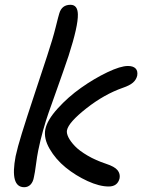

<svg xmlns="http://www.w3.org/2000/svg" viewBox="-20 -779 614 809"><path d="M82 9.8Q21 9.8 45.9 -121.1Q53.7 -157.7 72.3 -217.8Q90.8 -277.8 127.2 -387.5Q163.6 -497.1 178.2 -542Q202.6 -615.7 214.6 -664.3Q226.6 -712.9 230 -723.1Q240.7 -758.8 276.9 -758.8Q307.1 -758.8 308.1 -718.8Q309.6 -669.9 269 -543.9Q247.6 -480.5 221.4 -407.2Q195.3 -334 184.3 -302.7Q173.3 -271.5 161.6 -229.7Q149.9 -188 141.1 -145Q136.2 -121.1 131.6 -85.7Q127 -50.3 123 -33.2Q119.6 -12.7 108.9 -1.5Q98.1 9.8 82 9.8ZM438 6.8Q398.9 6.8 348.9 -16.1Q298.8 -39.1 256.8 -73.2Q214.8 -107.4 189.2 -151.6Q163.6 -195.8 170.9 -233.9Q178.7 -272.9 222.7 -321.5Q266.6 -370.1 321.5 -408.9Q376.5 -447.8 432.1 -474.4Q487.8 -501 519 -501Q541 -501 551.3 -490.5Q561.5 -480 558.1 -460Q553.7 -442.4 540 -430.7Q526.4 -418.9 498 -409.2Q419.4 -381.8 344 -322.5Q268.6 -263.2 262.2 -230Q259.8 -217.8 268.3 -200.4Q276.9 -183.1 295.4 -163.6Q314 -144 348.4 -123.8Q382.8 -103.5 426.8 -88.9Q462.9 -77.1 475.1 -62Q487.3 -46.9 483.9 -27.8Q475.6 6.8 438 6.8Z"/></svg>

Font: Shantell Sans Normal
Style: Italic
Weight: 400
Italic angle: -11.31°
Designer: Stephen Nixon, Anya Danilova, Shantell Martin
Foundry: Arrow Type
Version: Version 1.006;[559af2be0]